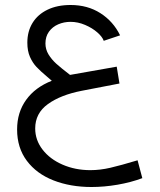

<svg xmlns="http://www.w3.org/2000/svg" viewBox="-20 -574 640 769"><path d="M48.5 -55.5Q48.5 -124 84.8 -174.2Q121 -224.5 187.5 -250.5L169.5 -266Q142 -289 126.2 -305.8Q110.5 -322.5 100 -346.2Q89.5 -370 89.5 -403Q89.5 -448.5 110.5 -482.5Q131.5 -516.5 170.5 -535.2Q209.5 -554 262.5 -554Q331 -554 382.2 -521.2Q433.5 -488.5 461 -432.5L395.5 -410.5Q390 -426.5 369.8 -444.2Q349.5 -462 320.8 -474.2Q292 -486.5 262.5 -486.5Q236 -486.5 213 -476.5Q190 -466.5 176 -447Q162 -427.5 162 -400Q162 -376.5 174.2 -356.2Q186.5 -336 205.2 -319Q224 -302 260.5 -274L447.5 -307L458.5 -239.5L308 -210.5Q223 -194 172 -157.2Q121 -120.5 121 -59.5Q121 -13 150.5 25.2Q180 63.5 230.8 85.5Q281.5 107.5 342 107.5Q380.5 107.5 421.8 98Q463 88.5 531 68L550 139.5Q504.5 156.5 450.8 165.8Q397 175 346.5 175Q262 175 194.2 148.5Q126.5 122 87.5 70Q48.5 18 48.5 -55.5Z"/></svg>

Font: JuliaMono Light
Style: Italic
Weight: 300
Italic angle: -9°
Monospace: yes
Designer: cormullion
Foundry: corm
Version: Version 0.054; ttfautohint (v1.8.4)